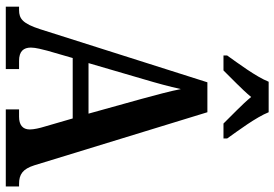

<svg xmlns="http://www.w3.org/2000/svg" viewBox="-166 -806 971 680"><g transform="rotate(90 320.0 -465.5)"><path d="M176 -784V-771H229C256 -799 296 -836 323 -869C349 -837 392 -797 417 -771H470V-784C443 -822 395 -886 377 -931H269C251 -886 203 -822 176 -784ZM3 0H224V-47H195C161 -47 148 -63 148 -89C148 -106 155 -131 159 -147L185 -237H399L428 -137C433 -121 438 -100 438 -85C438 -59 421 -47 393 -47H367V0H640V-47H631C597 -47 578 -60 565 -101L377 -714H271L83 -122C63 -60 46 -47 15 -47H3ZM203 -293 260 -488C274 -535 286 -579 295 -620C303 -578 316 -533 330 -480L382 -293Z"/></g></svg>

Font: Noto Serif Georgian Condensed SemiBold
Style: Regular
Weight: 600
Width: 3
Designer: Monotype Design Team, Akaki Razmadze
Foundry: Google LLC
Version: Version 2.003